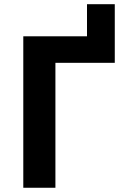

<svg xmlns="http://www.w3.org/2000/svg" viewBox="-20 -885 581 905"><path d="M241.2 0H89.8V-713.9H390.1V-865.2H521V-588.9H241.2Z"/></svg>

Font: Droid Sans
Style: Bold
Weight: 700
Foundry: Ascender Corporation
Version: Version 1.00 build 112